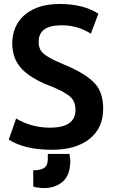

<svg xmlns="http://www.w3.org/2000/svg" viewBox="-20 -732 584 964"><path d="M231 -91Q359 -91 359 -180Q359 -205 350 -223.5Q341 -242 319.5 -256.5Q298 -271 277 -281Q256 -291 218 -306Q210 -309 205 -311Q133 -343 93.5 -382Q54 -421 45 -476Q40 -503 42 -532Q50 -617 113 -664.5Q176 -712 280 -712Q399 -712 474 -663L436 -563Q370 -605 289 -605Q174 -605 174 -522Q174 -500 182 -483.5Q190 -467 211.5 -453Q233 -439 250.5 -430.5Q268 -422 306 -406Q314 -403 318 -401Q412 -360 455 -314.5Q498 -269 498 -186Q498 -89 429.5 -34.5Q361 20 241 20Q104 20 24 -31L61 -137Q138 -91 231 -91ZM220 67V41H329Q333 67 333 72Q333 88 332 92Q329 150 295.5 179.5Q262 209 211 212H187Q161 210 147 204V123Q185 123 202.5 110.5Q220 98 220 67Z"/></svg>

Font: Repo
Style: DemiBold
Weight: 600
Designer: Stefan Peev
Foundry: Context Ltd
Version: Version 001.000